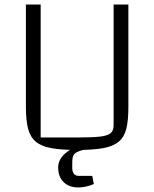

<svg xmlns="http://www.w3.org/2000/svg" viewBox="-20 -645 679 845"><path d="M320 15Q250 15 206 7Q162 -1 137.5 -21.5Q113 -42 103.5 -79Q94 -116 94 -173V-625H159V-40H325Q388 -40 421.5 -44Q455 -48 467.5 -59.5Q480 -71 480 -93V-625H545V-173Q545 -115 536 -78.5Q527 -42 502.5 -21.5Q478 -1 434 7Q390 15 320 15ZM325 180Q284 180 260 156.5Q236 133 236 92Q236 54 272.5 25.5Q309 -3 359 -9L369 10L345 15Q315 23 306.5 33.5Q298 44 298 68V95Q298 111 305.5 120Q313 129 326 129H386L393 165Q376 172 359 176Q342 180 325 180Z"/></svg>

Font: Changa ExtraLight
Style: Regular
Weight: 250
Designer: Eduardo Rodriguez Tunni
Foundry: Eduardo Rodriguez Tunni
Version: Version 3.002; ttfautohint (v1.8.2)